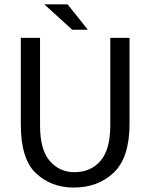

<svg xmlns="http://www.w3.org/2000/svg" viewBox="-20 -847 687 878"><path d="M75.2 -673.8H163.1V-274.4C163.1 -198.9 178.1 -144.2 208 -110.4C238 -76.5 275.4 -59.6 320.3 -59.6C369.8 -59.6 409.5 -76.8 439.5 -111.3C469.4 -145.8 484.4 -200.2 484.4 -274.4V-673.8H572.3V-280.3C572.3 -176.8 547.9 -102.2 499 -56.6C450.8 -11.7 390.3 10.7 317.4 10.7C248.4 10.7 190.8 -11.1 144.5 -54.7C98.3 -97.7 75.2 -171.9 75.2 -277.3ZM182.6 -827.1H289.1L381.8 -710.9H310.5Z"/></svg>

Font: ImmaginiFont
Style: Regular
Weight: 400
Version: Version 1.0